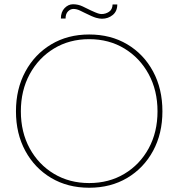

<svg xmlns="http://www.w3.org/2000/svg" viewBox="-20 -872 838 902"><path d="M399 10Q298 10 220.5 -36Q143 -82 99 -163Q55 -244 55 -349Q55 -454 99 -535.5Q143 -617 220.5 -663.5Q298 -710 399 -710Q500 -710 577.5 -664Q655 -618 699 -536.5Q743 -455 743 -349Q743 -244 699 -163Q655 -82 577.5 -36Q500 10 399 10ZM399 -12Q492 -12 564.5 -55.5Q637 -99 678.5 -175Q720 -251 720 -349Q720 -447 678.5 -523.5Q637 -600 564.5 -644Q492 -688 399 -688Q306 -688 233.5 -644Q161 -600 119.5 -523.5Q78 -447 78 -349Q78 -251 119.5 -175Q161 -99 233.5 -55.5Q306 -12 399 -12ZM459 -784Q447 -784 431 -788.5Q415 -793 377 -812Q371 -815 355.5 -822.5Q340 -830 325 -830Q311 -830 299.5 -818.5Q288 -807 288 -785H266Q266 -816 283.5 -834Q301 -852 323 -852Q347 -852 368 -842Q389 -832 407 -823Q431 -812 440.5 -809Q450 -806 457 -806Q476 -806 492 -816.5Q508 -827 509 -851H531Q531 -819 509.5 -801.5Q488 -784 459 -784Z"/></svg>

Font: Lexend Thin
Style: Regular
Weight: 100
Designer: Bonnie Shaver-Troup, Thomas Jockin
Foundry: Lexend
Version: Version 1.007; ttfautohint (v1.8.3)